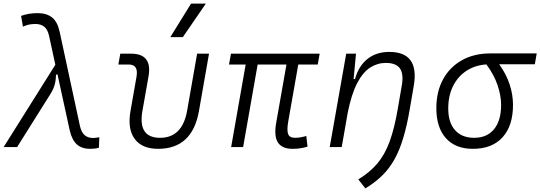

<svg xmlns="http://www.w3.org/2000/svg" viewBox="-25 -815 2994 1064"><path d="M474.6 9.8Q429.2 9.8 401.9 -13.9Q374.5 -37.6 361.8 -90.8L293.5 -403.3L285.2 -400.4Q284.7 -369.1 277.8 -344.7Q271 -320.3 254.4 -293.9L69.8 0H-4.9L281.7 -456.1L246.6 -617.7Q238.8 -652.3 219.7 -667.2Q200.7 -682.1 171.9 -682.1Q149.4 -682.1 134.5 -678.5Q119.6 -674.8 102.1 -667.5L91.8 -727.1Q113.3 -734.4 134.5 -738.3Q155.8 -742.2 184.1 -742.2Q232.9 -742.2 262.9 -718.8Q293 -695.3 305.2 -640.6L418.5 -114.7Q426.8 -80.6 444.8 -65.4Q462.9 -50.3 491.7 -50.3Q495.6 -50.3 503.4 -51.3Q511.2 -52.2 525.4 -54.2L522.9 3.9Q501 9.8 474.6 9.8Z M851.1 9.8Q761.2 9.8 720.9 -45.9Q680.7 -101.6 698.2 -200.2L731.4 -389.2Q743.7 -457.5 688.5 -457.5H630.9L641.6 -517.6H701.2Q820.8 -517.6 797.9 -390.6L764.2 -200.2Q738.3 -51.3 861.8 -51.3Q984.9 -51.3 1011.7 -200.2L1067.4 -517.6H1133.3L1077.6 -200.2Q1041 9.8 851.1 9.8ZM918.9 -609.4 1033.7 -794.9H1115.7L988.3 -609.4Z M1596.2 9.8Q1538.1 9.8 1515.1 -25.4Q1492.2 -60.5 1505.9 -136.7L1562.5 -457.5H1402.8L1322.3 0H1255.9L1336.4 -457.5H1244.1L1254.9 -517.6H1746.6L1735.8 -457.5H1627.9L1572.3 -141.6Q1564 -94.2 1571.5 -72.8Q1579.1 -51.3 1610.4 -51.3Q1638.2 -51.3 1672.4 -61.5L1679.2 -2.4Q1640.6 9.8 1596.2 9.8Z M1802.2 0 1893.6 -517.6H1947.8L1934.6 -377H1942.4Q1961.9 -448.7 2011 -488Q2060.1 -527.3 2132.3 -527.3Q2299.8 -527.3 2268.1 -340.3L2246.6 -214.8Q2231 -122.1 2210.4 -53Q2189.9 16.1 2161.4 67.4Q2132.8 118.7 2093.3 157.5Q2053.7 196.3 2000 229L1960.4 179.2Q2024.9 140.1 2066.4 90.8Q2107.9 41.5 2134.5 -31.5Q2161.1 -104.5 2179.7 -213.9L2202.1 -344.2Q2212.4 -405.3 2191.2 -435.8Q2169.9 -466.3 2112.8 -466.3Q2066.4 -466.3 2026.1 -440.4Q1985.8 -414.6 1954.3 -354.2Q1922.9 -293.9 1902.3 -191.9L1868.7 0Z M2595.2 9.8Q2499 9.8 2446 -49.3Q2393.1 -108.4 2393.1 -215.8Q2393.1 -307.1 2430.2 -375.2Q2467.3 -443.4 2534.7 -481.2Q2602.1 -519 2691.9 -519H2949.2L2939 -459H2741.2Q2780.3 -404.8 2799.1 -347.7Q2817.9 -290.5 2817.9 -233.9Q2817.9 -117.7 2759.8 -54Q2701.7 9.8 2595.2 9.8ZM2670.4 -458Q2606.4 -453.6 2558.8 -421.9Q2511.2 -390.1 2485.1 -336.9Q2459 -283.7 2459 -213.9Q2459 -136.2 2496.6 -93.8Q2534.2 -51.3 2602.5 -51.3Q2673.8 -51.3 2712.9 -99.1Q2752 -147 2752 -233.9Q2752 -284.7 2732.4 -342.8Q2712.9 -400.9 2670.4 -458Z"/></svg>

Font: Cascadia Mono Light
Style: Italic
Weight: 300
Italic angle: -10°
Monospace: yes
Designer: Aaron Bell
Foundry: Saja Typeworks
Version: Version 2404.023; ttfautohint (v1.8.4)